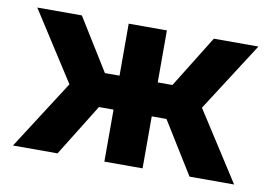

<svg xmlns="http://www.w3.org/2000/svg" viewBox="-61 -602 983 696"><g transform="rotate(10 431.0 -254.0)"><path d="M188 0H23.9L187 -253.9L23.9 -507.8H188L306.6 -316.4H360.4V-507.8H501V-316.4H555.2L673.8 -507.8H837.9L674.8 -253.9L837.9 0H673.8L555.2 -191.4H501V0H360.4V-191.4H306.6Z"/></g></svg>

Font: Giphurs
Style: Bold
Weight: 700
Version: Version 0.920; ttfautohint (v1.8.4.7-5d5b)